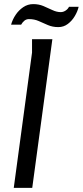

<svg xmlns="http://www.w3.org/2000/svg" viewBox="-20 -915 403 935"><path d="M136 -724H235L137 0H47L136 -659ZM363 -882Q358 -860 344.5 -837Q331 -814 310.5 -798.5Q290 -783 264 -783Q236 -783 213 -793Q190 -803 168.5 -812.5Q147 -822 121 -822Q108 -822 98.5 -814Q89 -806 83 -795H34Q41 -820 56 -842.5Q71 -865 93 -880Q115 -895 142 -895Q169 -895 191.5 -885.5Q214 -876 235 -866Q256 -856 276 -856Q288 -856 299.5 -863.5Q311 -871 316 -882Z"/></svg>

Font: Rosario Light
Style: Italic
Weight: 300
Italic angle: -8.05°
Designer: Hector Gatti
Foundry: Omnibus Type
Version: Version 1.101; ttfautohint (v1.8.1.43-b0c9)